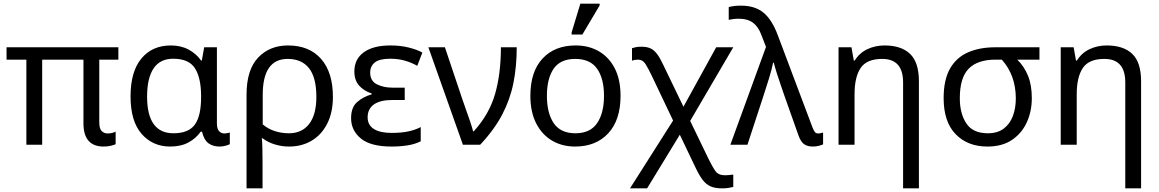

<svg xmlns="http://www.w3.org/2000/svg" viewBox="-20 -796 6377 1056"><path d="M550 10Q439 10 439 -118V-468H212V0H125V-468H16V-536H631V-468H526V-124Q526 -89 539 -75.5Q552 -62 572 -62Q586 -62 597.5 -65Q609 -68 616 -72V-3Q608 1 590.5 5.5Q573 10 550 10Z M916 10Q820 10 759 -59.5Q698 -129 698 -266Q698 -402 757.5 -474Q817 -546 920 -546Q976 -546 1018 -523Q1060 -500 1086 -463H1090L1103 -536H1173V-118Q1173 -87 1185 -74.5Q1197 -62 1214 -62Q1222 -62 1231 -64Q1240 -66 1244 -67V-3Q1237 1 1221 5.5Q1205 10 1188 10Q1151 10 1126.5 -8Q1102 -26 1091 -72H1084Q1059 -36 1017.5 -13Q976 10 916 10ZM934 -63Q1017 -63 1051.5 -110.5Q1086 -158 1086 -261V-267Q1086 -367 1052.5 -420Q1019 -473 933 -473Q860 -473 824.5 -419.5Q789 -366 789 -265Q789 -63 934 -63Z M1336 240V-275Q1336 -412 1399.5 -479Q1463 -546 1564 -546Q1681 -546 1746 -472Q1811 -398 1811 -263Q1811 -178 1780 -116.5Q1749 -55 1694.5 -22.5Q1640 10 1570 10Q1530 10 1492 -1.5Q1454 -13 1425 -35H1420Q1422 -19 1423 17Q1424 53 1424 98V240ZM1569 -63Q1641 -63 1680.5 -114.5Q1720 -166 1720 -263Q1720 -370 1679.5 -421Q1639 -472 1562 -472Q1425 -472 1425 -274V-112Q1454 -87 1491.5 -75Q1529 -63 1569 -63Z M2134 10Q2018 10 1964.5 -34.5Q1911 -79 1911 -146Q1911 -206 1944.5 -235Q1978 -264 2024 -277V-282Q1981 -296 1955 -325.5Q1929 -355 1929 -403Q1929 -471 1981 -508.5Q2033 -546 2127 -546Q2183 -546 2228.5 -534.5Q2274 -523 2303 -507L2275 -434Q2243 -452 2206.5 -462.5Q2170 -473 2127 -473Q2067 -473 2041.5 -452.5Q2016 -432 2016 -397Q2016 -351 2052.5 -332.5Q2089 -314 2137 -314H2206V-246H2137Q2071 -246 2036.5 -221.5Q2002 -197 2002 -151Q2002 -108 2036.5 -86.5Q2071 -65 2134 -65Q2186 -65 2224.5 -73Q2263 -81 2294 -97V-19Q2263 -3 2222 3.5Q2181 10 2134 10Z M2526 0 2336 -536H2427L2524 -247Q2532 -223 2544 -190Q2556 -157 2566.5 -125.5Q2577 -94 2582 -74H2586Q2671 -168 2703 -279.5Q2735 -391 2735 -536H2822Q2822 -431 2804 -340.5Q2786 -250 2742.5 -166.5Q2699 -83 2621 0Z M3393 -269Q3393 -136 3325.5 -63Q3258 10 3143 10Q3072 10 3016.5 -22.5Q2961 -55 2929 -117.5Q2897 -180 2897 -269Q2897 -402 2964 -474Q3031 -546 3146 -546Q3219 -546 3274.5 -513.5Q3330 -481 3361.5 -419.5Q3393 -358 3393 -269ZM2988 -269Q2988 -174 3025.5 -118.5Q3063 -63 3145 -63Q3226 -63 3264 -118.5Q3302 -174 3302 -269Q3302 -364 3264 -418Q3226 -472 3144 -472Q3062 -472 3025 -418Q2988 -364 2988 -269ZM3124 -606V-618L3172 -776H3278V-766L3183 -606Z M3445 240 3682 -133 3563 -383Q3544 -422 3529.5 -445Q3515 -468 3489 -468Q3470 -468 3456 -462V-531Q3467 -534 3477 -536.5Q3487 -539 3508 -539Q3538 -539 3557.5 -530Q3577 -521 3593.5 -499.5Q3610 -478 3628 -439L3739 -209L3919 -536H4013L3776 -131L3876 76Q3898 121 3914.5 144.5Q3931 168 3968 168Q3981 168 3992.5 166.5Q4004 165 4013 164V232Q4002 235 3987 237.5Q3972 240 3951 240Q3912 240 3887 228.5Q3862 217 3843.5 192Q3825 167 3806 127L3719 -55L3539 240Z M4450 10Q4421 10 4402.5 -3Q4384 -16 4371 -53L4292 -276Q4284 -300 4272.5 -333Q4261 -366 4251 -398Q4241 -430 4236 -451H4232Q4225 -415 4210.5 -368Q4196 -321 4183 -281L4091 0H3997L4193 -538L4167 -605Q4151 -649 4121.5 -671Q4092 -693 4044 -693Q4026 -693 4012.5 -691Q3999 -689 3988 -687V-757Q4002 -761 4018.5 -763Q4035 -765 4055 -765Q4132 -765 4179 -726.5Q4226 -688 4258 -602L4448 -97Q4456 -76 4462.5 -69Q4469 -62 4480 -62Q4488 -62 4495 -64Q4502 -66 4507 -67V-2Q4496 3 4481.5 6.5Q4467 10 4450 10Z M4947 240V-343Q4947 -472 4832 -472Q4747 -472 4713.5 -422Q4680 -372 4680 -278V0H4592V-536H4663L4676 -463H4681Q4707 -505 4750.5 -525.5Q4794 -546 4845 -546Q4937 -546 4985.5 -499.5Q5034 -453 5034 -349V240Z M5411 10Q5302 10 5236 -58Q5170 -126 5170 -256Q5170 -357 5205 -418.5Q5240 -480 5304 -508Q5368 -536 5455 -536H5697V-468H5575Q5613 -431 5634 -379.5Q5655 -328 5655 -256Q5655 -184 5627.5 -123.5Q5600 -63 5546 -26.5Q5492 10 5411 10ZM5413 -63Q5467 -63 5501 -89Q5535 -115 5551 -158.5Q5567 -202 5567 -254Q5567 -382 5490 -468H5455Q5357 -468 5308 -418.5Q5259 -369 5259 -256Q5259 -171 5295 -117Q5331 -63 5413 -63Z M6169 240V-343Q6169 -472 6054 -472Q5969 -472 5935.5 -422Q5902 -372 5902 -278V0H5814V-536H5885L5898 -463H5903Q5929 -505 5972.5 -525.5Q6016 -546 6067 -546Q6159 -546 6207.5 -499.5Q6256 -453 6256 -349V240Z"/></svg>

Font: Go Noto Current
Style: Regular
Weight: 400
Designer: Monotype Design Team
Foundry: Monotype Imaging Inc.
Version: Version 2.007; ttfautohint (v1.8) -l 8 -r 50 -G 200 -x 14 -D